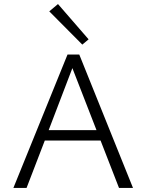

<svg xmlns="http://www.w3.org/2000/svg" viewBox="-20 -927 722 947"><path d="M386 -707 223 -871 266 -907 417 -733ZM476 -234H201L111 0H46L313 -658H371L636 0H567ZM456 -285 337 -591 220 -285Z"/></svg>

Font: Ysabeau SC Semilight
Style: Regular
Weight: 300
Designer: Christian Thalmann (Catharsis Fonts)
Version: Version 0.003